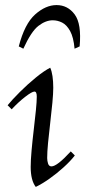

<svg xmlns="http://www.w3.org/2000/svg" viewBox="-20 -722 336 757"><path d="M121 15Q101 -11 101 -64Q101 -90 104.5 -129Q108 -168 113 -210Q118 -252 121.5 -287Q125 -322 125 -341Q125 -361 116 -361Q106 -361 79 -340Q52 -319 26 -291L10 -307Q28 -329 58 -359Q88 -389 121 -416Q154 -443 178 -455Q184 -442 187 -421.5Q190 -401 190 -376Q190 -354 186.5 -316.5Q183 -279 178 -237.5Q173 -196 169.5 -159Q166 -122 166 -99Q166 -88 169.5 -77Q173 -66 183 -66Q205 -66 259 -125L275 -109Q258 -87 231 -62.5Q204 -38 175 -17.5Q146 3 121 15ZM72 -530 54 -539Q77 -628 118.5 -665Q160 -702 203 -702Q247 -702 274.5 -665Q302 -628 294 -539L274 -530Q270 -575 256.5 -599.5Q243 -624 225 -633Q207 -642 188 -642Q160 -642 131.5 -620Q103 -598 72 -530Z"/></svg>

Font: Bona Nova SC
Style: Italic
Weight: 400
Italic angle: -4°
Designer: Mateusz Machalski
Foundry: Capitalics
Version: Version 4.001; ttfautohint (v1.8.4.7-5d5b)